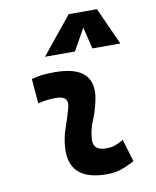

<svg xmlns="http://www.w3.org/2000/svg" viewBox="-89 -863 763 941"><g transform="rotate(-10 293.0 -392.5)"><path d="M471.7 -142.6 505.4 -31.2Q475.6 -14.2 442.4 -2.2Q409.2 9.8 366.2 9.8Q186.5 9.8 186.5 -137.2Q186.5 -145 187 -153.3Q190.4 -205.6 208 -253.9Q225.6 -302.2 236.3 -345.2Q239.3 -355.5 239.3 -364.3Q239.3 -401.9 184.6 -401.9Q138.2 -401.9 95.2 -390.6L85 -513.7Q113.8 -522 142.6 -524.7Q171.4 -527.3 200.2 -527.3Q378.9 -527.3 378.9 -402.3Q378.9 -376.5 371.1 -345.2Q359.9 -297.4 343.3 -258.3Q326.7 -219.2 323.2 -172.4Q319.3 -115.7 385.3 -115.7Q409.7 -115.7 428 -121.8Q446.3 -127.9 471.7 -142.6ZM458.5 -795.4 542.5 -609.9H403.3L377 -717.8L316.4 -609.9H167.5L317.9 -795.4Z"/></g></svg>

Font: CaskaydiaCove NFP
Style: Bold Italic
Weight: 700
Italic angle: -10°
Designer: Aaron Bell
Foundry: Saja Typeworks
Version: Version 2111.001; VTT 6.35;Nerd Fonts 3.1.1